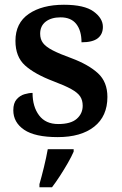

<svg xmlns="http://www.w3.org/2000/svg" viewBox="-20 -567 514 808"><path d="M223 10Q127 10 81.5 -21Q36 -52 36 -103Q36 -133 50 -149Q64 -165 83 -170.5Q102 -176 117 -176Q117 -118 144.5 -81.5Q172 -45 225 -45Q278 -45 303 -67Q328 -89 328 -122Q328 -145 317.5 -161Q307 -177 280 -192Q253 -207 205 -225Q126 -255 85.5 -291.5Q45 -328 45 -395Q45 -470 101 -508.5Q157 -547 249 -547Q335 -547 374 -518.5Q413 -490 413 -454Q413 -423 391.5 -406Q370 -389 323 -389Q323 -438 301 -466Q279 -494 235 -494Q196 -494 172.5 -476Q149 -458 149 -425Q149 -402 161 -386Q173 -370 202 -355Q231 -340 281 -322Q353 -295 392.5 -258.5Q432 -222 432 -159Q432 -78 376.5 -34Q321 10 223 10ZM146 208Q155 177 165 136Q175 95 181 61H290V71Q281 92 265.5 119Q250 146 232.5 173Q215 200 199 221H146Z"/></svg>

Font: Noto Serif Toto SemiBold
Style: Regular
Weight: 600
Designer: Monotype Design Team
Foundry: Monotype Imaging Inc.
Version: Version 2.001; ttfautohint (v1.8.4.7-5d5b)